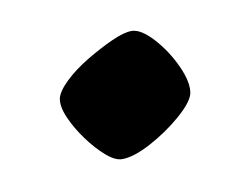

<svg xmlns="http://www.w3.org/2000/svg" viewBox="-35 -396 310 245"><g transform="rotate(-10 120.0 -273.5)"><path d="M107 -194Q98 -194 86.5 -204Q75 -214 64 -229Q53 -244 46.5 -259Q40 -274 42 -284Q44 -293 56.5 -305Q69 -317 86.5 -327.5Q104 -338 120.5 -345.5Q137 -353 147 -353Q159 -353 174.5 -336Q190 -319 200 -297Q210 -275 207 -261Q204 -250 185.5 -234Q167 -218 144.5 -206Q122 -194 107 -194Z"/></g></svg>

Font: Texturina Medium 12pt ExtraBold
Style: Italic
Weight: 800
Italic angle: -11°
Version: Version 1.002